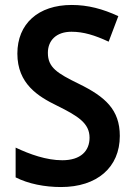

<svg xmlns="http://www.w3.org/2000/svg" viewBox="-20 -744 542 774"><path d="M463 -196C463 -302 404 -354 298 -406C210 -449 173 -472 173 -531C173 -581 207 -616 268 -616C317 -616 362 -602 418 -576L457 -679C394 -708 335 -724 269 -724C134 -724 50 -648 50 -528C50 -406 134 -355 210 -318C295 -276 341 -247 341 -189C341 -136 306 -98 231 -98C167 -98 100 -122 43 -149V-29C94 -3 160 10 226 10C371 10 463 -69 463 -196Z"/></svg>

Font: Noto Sans Gujarati UI SemiCondensed SemiBold
Style: Regular
Weight: 600
Width: 4
Designer: Jelle Bosma - Monotype Design Team, Universal Thirst
Foundry: Monotype Imaging Inc.
Version: Version 2.106